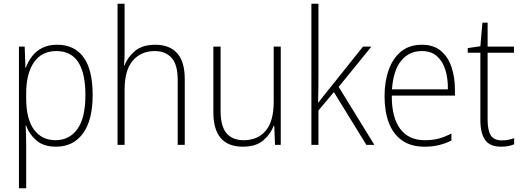

<svg xmlns="http://www.w3.org/2000/svg" viewBox="-20 -780 2812 1034"><path d="M288 -539Q381 -539 430 -471.5Q479 -404 479 -269Q479 -132 426.5 -61Q374 10 282 10Q214 10 175 -24.5Q136 -59 121 -104H118Q121 -55 121 -1V234H82V-529H113L117 -415H119Q131 -448 152 -476Q173 -504 206.5 -521.5Q240 -539 288 -539ZM284 -505Q204 -505 162.5 -444Q121 -383 121 -277V-251Q121 -139 163 -82Q205 -25 279 -25Q353 -25 396.5 -84.5Q440 -144 440 -269Q440 -385 401.5 -445Q363 -505 284 -505Z M651 -504Q651 -481 650.5 -464.5Q650 -448 648 -428H651Q667 -472 707 -505.5Q747 -539 816 -539Q893 -539 934 -493.5Q975 -448 975 -354V0H937V-349Q937 -432 904 -468.5Q871 -505 813 -505Q740 -505 695.5 -454Q651 -403 651 -296V0H613V-760H651Z M1492 -529V0H1461L1457 -103H1454Q1438 -59 1398.5 -24.5Q1359 10 1288 10Q1129 10 1129 -176V-529H1168V-182Q1168 -101 1199.5 -63Q1231 -25 1292 -25Q1368 -25 1411 -76Q1454 -127 1454 -232V-529Z M1695 -375Q1695 -302 1693 -227H1694Q1707 -244 1718.5 -258.5Q1730 -273 1743 -289L1935 -529H1980L1804 -312L1996 0H1953L1778 -284L1695 -185V0H1657V-760H1695Z M2252 -539Q2315 -539 2354 -506.5Q2393 -474 2411.5 -419Q2430 -364 2430 -297V-265H2090Q2089 -149 2134.5 -87Q2180 -25 2268 -25Q2308 -25 2340 -33Q2372 -41 2411 -61V-23Q2378 -7 2343.5 1.5Q2309 10 2267 10Q2193 10 2145 -24Q2097 -58 2074 -119Q2051 -180 2051 -262Q2051 -341 2073.5 -404Q2096 -467 2140.5 -503Q2185 -539 2252 -539ZM2252 -505Q2183 -505 2140.5 -453Q2098 -401 2091 -299H2392Q2393 -358 2378 -405Q2363 -452 2332 -478.5Q2301 -505 2252 -505Z M2683 -24Q2702 -24 2719 -27.5Q2736 -31 2749 -36V-3Q2735 3 2718 6.5Q2701 10 2678 10Q2618 10 2592.5 -26.5Q2567 -63 2567 -133V-496H2499V-521L2567 -531L2578 -658H2606V-529H2748V-496H2606V-135Q2606 -80 2622.5 -52Q2639 -24 2683 -24Z"/></svg>

Font: Noto Sans Gurmukhi SemiCondensed ExtraLight
Style: Regular
Weight: 200
Width: 4
Designer: Jelle Bosma - Monotype Design Team
Foundry: Monotype Imaging Inc.
Version: Version 2.004; ttfautohint (v1.8.4.7-5d5b)